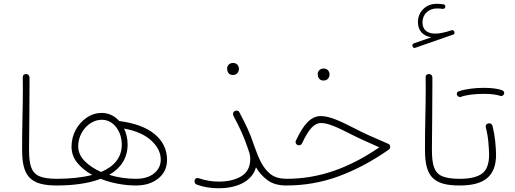

<svg xmlns="http://www.w3.org/2000/svg" viewBox="-20 -983 2719 1013"><path d="M96.7 -192.9C96.7 -53.2 139.2 -4.4 279.8 -4.4H280.3C292 -4.4 297.9 -10.3 297.9 -22C297.9 -33.7 292 -39.6 280.3 -39.6H279.8C238.3 -39.6 207.5 -44.4 186.5 -53.7C144.5 -72.8 133.3 -115.2 133.3 -193.4C133.3 -252 133.8 -310.5 134.8 -368.7C135.3 -426.8 135.7 -480 135.7 -527.8V-575.2C135.3 -585 127.9 -592.3 118.7 -592.3H117.2C106 -592.3 100.1 -586.4 100.1 -574.2C100.6 -555.2 100.6 -535.6 100.6 -515.6C100.6 -471.2 100.1 -420.9 98.6 -364.7C97.2 -308.6 96.7 -251 96.7 -192.9Z M262.7 -22C262.7 -12.2 270.5 -4.4 280.3 -4.4C362.3 -4.4 444.8 -14.2 511.2 -39.6C569.8 -16.1 637.2 -4.4 697.3 -4.4C745.1 -4.4 784.7 -16.6 815.4 -41.5C846.2 -66.4 861.3 -99.1 861.3 -139.6C861.3 -193.8 839.4 -239.3 795.9 -275.4C752.4 -311 690.4 -334 610.8 -344.2H609.4C586.4 -370.1 554.7 -387.2 517.1 -387.2C488.3 -387.2 461.4 -378.9 437.5 -362.3C388.7 -329.1 357.4 -272.5 357.4 -209.5C357.4 -177.2 367.7 -148.4 388.2 -123.5C408.7 -98.6 435.1 -77.1 466.8 -60.1C411.6 -45.9 346.7 -39.6 280.3 -39.6C268.6 -39.6 262.7 -33.7 262.7 -22ZM392.6 -211.4C392.6 -285.6 451.2 -351.1 517.1 -351.1C581.5 -351.1 622.6 -287.1 622.6 -220.2C622.6 -149.4 579.6 -103.5 513.2 -75.7C478.5 -90.8 450.2 -109.9 427.2 -132.8C404.3 -155.8 392.6 -181.6 392.6 -211.4ZM653.3 -220.7C653.3 -250.5 647 -278.8 634.8 -304.7C695.8 -293.5 743.7 -272.9 777.3 -242.2C811 -211.4 828.1 -177.7 828.1 -141.1C828.1 -111.3 816.4 -86.9 792.5 -67.9C768.6 -48.8 736.8 -39.6 697.3 -39.6C649.4 -39.6 602.5 -46.4 556.2 -60.5C614.7 -94.2 653.3 -146 653.3 -220.7Z M1006.8 -31.2C1006.3 -29.8 1006.3 -27.8 1006.3 -26.4C1006.3 -20.5 1009.3 -12.2 1018.6 -8.8C1057.1 4.9 1094.2 10.3 1133.8 10.3C1221.2 10.3 1308.1 -20.5 1330.6 -100.1C1346.2 -73.2 1366.7 -50.8 1391.6 -32.2C1416.5 -13.7 1449.7 -4.4 1490.7 -4.4H1491.2C1502.9 -4.4 1508.8 -10.3 1508.8 -22C1508.8 -33.7 1502.9 -39.6 1491.2 -39.6H1490.7C1456.1 -40 1428.7 -47.9 1407.7 -64C1366.2 -95.2 1343.8 -150.4 1322.3 -210.9C1298.8 -282.7 1277.8 -324.2 1243.2 -390.1C1238.8 -399.4 1231 -399.4 1227.5 -399.4C1224.1 -399.4 1221.2 -398.4 1218.3 -397C1210 -392.6 1209.5 -384.8 1209.5 -381.3C1209.5 -378.4 1210 -375.5 1211.4 -372.6C1228.5 -339.8 1243.2 -311 1254.4 -286.1C1265.6 -261.2 1276.9 -232.4 1288.1 -199.2C1289.1 -196.8 1290 -194.3 1290.5 -191.9L1291.5 -189C1296.9 -175.3 1300.3 -160.6 1300.3 -145C1300.3 -102.5 1284.7 -72.3 1253.4 -53.2C1222.2 -34.2 1182.1 -24.9 1133.8 -24.9C1098.1 -24.9 1063.5 -30.8 1029.3 -42.5C1026.4 -43.5 1023.9 -43.9 1021.5 -43.9C1014.2 -43.9 1009.3 -39.6 1006.8 -31.2ZM1178.2 -622.1C1178.2 -616.7 1179.7 -611.8 1180.2 -607.4C1183.6 -597.2 1192.4 -587.4 1208.5 -587.4C1233.4 -587.4 1240.7 -606.9 1240.7 -621.1C1240.7 -627 1238.8 -632.3 1235.4 -637.7C1231 -645 1222.7 -650.9 1209.5 -650.9C1189.9 -650.9 1178.2 -636.2 1178.2 -622.1Z M1671.9 -370.6C1618.7 -370.6 1580.1 -323.7 1541.5 -241.7C1540 -239.3 1539.6 -236.8 1539.6 -234.4C1539.6 -230.5 1541 -223.1 1548.3 -218.8C1551.3 -217.3 1554.2 -216.3 1557.1 -216.3C1561.5 -216.3 1570.3 -218.8 1573.7 -227.1C1609.4 -302.7 1638.2 -334 1673.8 -334C1709 -334 1756.3 -313.5 1828.6 -276.4C1871.1 -254.4 1920.9 -232.4 1981.4 -205.6C1818.8 -94.7 1662.6 -39.6 1491.2 -39.6C1479 -39.6 1473.1 -33.7 1473.1 -22C1473.1 -10.3 1479 -4.4 1491.2 -4.4C1586.9 -4.4 1678.7 -20.5 1766.1 -52.7C1853.5 -84.5 1941.9 -131.3 2030.3 -192.9C2035.6 -196.3 2038.6 -201.7 2038.6 -208C2038.6 -216.3 2035.2 -221.7 2027.8 -224.6C1955.1 -255.4 1897 -281.2 1849.6 -306.2C1772.9 -345.7 1718.3 -370.6 1671.9 -370.6ZM1656.2 -592.8C1656.2 -587.4 1657.7 -582.5 1658.2 -578.1C1661.6 -567.9 1670.4 -558.1 1686.5 -558.1C1711.4 -558.1 1718.8 -577.6 1718.8 -591.8C1718.8 -597.7 1716.8 -603 1713.4 -608.4C1709 -615.7 1700.7 -621.6 1687.5 -621.6C1668 -621.6 1656.2 -606.9 1656.2 -592.8Z M2156.7 -738.8C2158.7 -732.9 2162.1 -730 2166.5 -730C2168 -730 2169.9 -730.5 2172.4 -731.4L2370.1 -800.3C2375.5 -801.8 2377.9 -805.2 2377.9 -810.5C2377.9 -812 2377.9 -813.5 2377.4 -814.9C2375.5 -820.8 2370.1 -824.2 2366.2 -824.2C2364.7 -824.2 2363.8 -823.7 2362.3 -823.2C2327.6 -811.5 2298.8 -805.7 2276.4 -805.7C2234.9 -805.7 2209 -825.2 2209 -864.7C2209 -907.7 2240.7 -938.5 2285.6 -938.5C2293.9 -938.5 2309.6 -937.5 2315.9 -936H2317.4C2323.2 -936 2329.6 -941.4 2329.6 -947.8V-949.2C2329.6 -955.6 2326.2 -959 2319.3 -960.4C2310.1 -961.9 2293.9 -962.9 2284.2 -962.9C2255.4 -962.9 2231.9 -953.6 2213.4 -935.5C2194.3 -917 2185.1 -893.6 2185.1 -865.2C2185.1 -819.8 2213.9 -792 2256.3 -786.6L2164.1 -754.4C2158.7 -752 2155.8 -748.5 2155.8 -744.1C2155.8 -742.7 2156.2 -740.7 2156.7 -738.8ZM2222.2 -192.9C2222.2 -53.2 2264.6 -4.4 2405.3 -4.4H2405.8C2417.5 -4.4 2423.3 -10.3 2423.3 -22C2423.3 -33.7 2417.5 -39.6 2405.8 -39.6H2405.3C2363.8 -39.6 2333 -44.4 2312 -53.7C2270 -72.8 2258.8 -115.2 2258.8 -193.4C2258.8 -252 2259.3 -310.5 2260.3 -368.7C2260.7 -426.8 2261.2 -480 2261.2 -527.8V-575.2C2260.7 -585 2253.4 -592.3 2244.1 -592.3H2242.7C2231.4 -592.3 2225.6 -586.4 2225.6 -574.2C2226.1 -555.2 2226.1 -535.6 2226.1 -515.6C2226.1 -471.2 2225.6 -420.9 2224.1 -364.7C2222.7 -308.6 2222.2 -251 2222.2 -192.9Z M2388.2 -22C2388.2 -12.2 2396 -4.4 2405.8 -4.4C2532.7 -4.4 2597.2 -51.3 2597.2 -167C2597.2 -184.1 2595.7 -207.5 2592.8 -237.3C2589.8 -266.6 2585 -293.5 2578.6 -318.4C2576.2 -327.6 2567.9 -332.5 2561.5 -332.5C2560.1 -332.5 2558.6 -332.5 2557.1 -332C2547.4 -330.1 2542.5 -324.7 2542.5 -315.4C2542.5 -314 2542.5 -312.5 2543 -311C2549.3 -287.1 2554.2 -261.2 2556.6 -232.9C2559.1 -204.1 2560.5 -182.1 2560.5 -167C2560.5 -118.2 2547.9 -85 2522.9 -66.9C2498 -48.8 2459 -39.6 2405.8 -39.6C2394 -39.6 2388.2 -33.7 2388.2 -22ZM2391.1 -481.9C2394.5 -474.6 2401.4 -471.2 2406.7 -471.2C2408.2 -471.2 2409.7 -471.2 2411.1 -471.7C2440.4 -482.9 2487.8 -487.8 2533.2 -487.8C2567.9 -487.8 2600.6 -484.4 2619.6 -477.1C2621.1 -476.6 2623 -476.1 2624.5 -476.1C2628.4 -476.1 2634.3 -478.5 2638.2 -484.9C2639.6 -487.3 2640.1 -489.3 2640.1 -491.7C2640.1 -495.6 2638.7 -502.4 2630.9 -506.3C2607.4 -515.6 2572.3 -519.5 2533.2 -519.5C2486.8 -519.5 2436 -513.7 2401.4 -501.5C2394 -499 2390.1 -494.6 2390.1 -488.3C2390.1 -486.3 2390.6 -484.4 2391.1 -481.9Z"/></svg>

Font: Mikhak ExtraLight
Style: Regular
Weight: 200
Designer: Amin Abedi
Version: Version 3.2